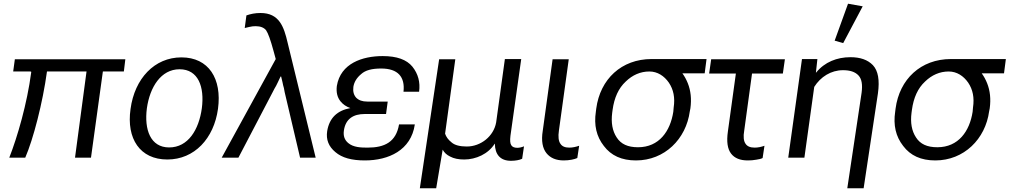

<svg xmlns="http://www.w3.org/2000/svg" viewBox="-20 -849 5439 1034"><path d="M655 -530H60L51 -464H142C148 -464 149 -462 148 -459C126 -291 74 -112 30 0H116C159 -99 210 -295 233 -464H446L384 0H470L534 -464H647Z M881 10C1027 10 1132 -103 1154 -263C1176 -425 1104 -540 957 -540C812 -540 705 -426 683 -262C660 -102 734 10 881 10ZM891 -55C790 -55 756 -151 771 -266C787 -380 847 -476 947 -476C1048 -476 1082 -381 1067 -266C1051 -150 993 -55 891 -55Z M1174 0H1264L1448 -352C1455 -367 1462 -378 1467 -387C1472 -396 1479 -412 1491 -437H1494C1500 -412 1504 -396 1505 -389C1508 -382 1510 -370 1513 -353L1596 0H1680L1529 -619C1509 -705 1484 -779 1383 -779C1354 -779 1330 -774 1307 -766L1298 -698C1304 -699 1312 -702 1323 -704C1335 -707 1346 -708 1357 -708C1383 -708 1402 -700 1413 -686C1424 -670 1437 -634 1453 -575L1465 -531Z M1945 15C2073 15 2194 -40 2214 -179H2129C2113 -84 2051 -54 1960 -54C1925 -54 1883 -55 1855 -79C1835 -96 1828 -118 1832 -146C1841 -209 1883 -235 1944 -235H2059L2068 -302H1958C1931 -302 1912 -309 1898 -323C1885 -338 1880 -356 1883 -381C1887 -407 1901 -430 1925 -450C1948 -471 1983 -480 2033 -480C2123 -480 2162 -435 2153 -355H2237C2244 -406 2232 -451 2201 -490C2170 -528 2117 -547 2041 -547C1932 -547 1814 -508 1794 -386C1790 -353 1796 -325 1814 -303C1827 -287 1844 -275 1867 -267C1797 -254 1754 -215 1742 -143C1735 -97 1750 -60 1786 -30C1822 1 1874 15 1945 15Z M2241 165H2329L2364 -43C2372 -28 2385 -15 2404 -6C2424 5 2450 10 2480 10C2543 10 2610 -20 2644 -75H2645C2646 -17 2674 17 2732 17C2755 17 2778 13 2792 6L2802 -61C2790 -56 2777 -53 2766 -53C2751 -53 2740 -57 2734 -66C2727 -76 2726 -92 2729 -118L2787 -531H2699L2652 -190C2639 -115 2569 -60 2494 -60C2457 -60 2429 -67 2412 -82C2393 -97 2383 -112 2377 -129L2432 -530H2345Z M3016 15C3046 15 3074 9 3089 2L3099 -64C3081 -58 3064 -54 3046 -54C3022 -54 3007 -61 2998 -75C2988 -89 2985 -113 2990 -146L3043 -530H2956L2903 -145C2894 -90 2902 -50 2923 -24C2944 2 2975 15 3016 15Z M3405 15C3559 15 3675 -100 3695 -250L3698 -265C3705 -316 3700 -361 3684 -401C3676 -421 3666 -439 3655 -454H3775L3785 -531H3489C3327 -531 3212 -423 3191 -264L3189 -248C3178 -175 3192 -114 3232 -63C3271 -11 3328 15 3405 15ZM3416 -56C3361 -56 3324 -73 3301 -109C3278 -144 3270 -188 3277 -242L3279 -257C3288 -323 3311 -374 3350 -410C3386 -445 3429 -464 3477 -464C3521 -464 3557 -440 3582 -404C3607 -367 3616 -323 3608 -270L3606 -247C3590 -143 3530 -56 3416 -56Z M3799 -453H3943L3900 -141C3892 -86 3898 -47 3917 -22C3936 3 3966 15 4007 15C4022 15 4038 14 4053 11C4068 9 4080 6 4087 2L4097 -64C4080 -58 4063 -54 4044 -54C4020 -54 4004 -61 3995 -75C3985 -89 3982 -113 3988 -146L4030 -453H4196L4207 -530H3810Z M4543 165H4631L4708 -346C4718 -418 4709 -468 4681 -498C4653 -527 4613 -541 4560 -541C4488 -541 4421 -515 4375 -458H4374L4382 -531H4299L4225 0H4312L4365 -381C4399 -435 4455 -471 4520 -471C4558 -471 4585 -462 4603 -443C4621 -424 4626 -393 4620 -349ZM4521 -617 4626 -815 4547 -829 4475 -630Z M5017 15C5171 15 5287 -100 5307 -250L5310 -265C5317 -316 5312 -361 5296 -401C5288 -421 5278 -439 5267 -454H5387L5397 -531H5101C4939 -531 4824 -423 4803 -264L4801 -248C4790 -175 4804 -114 4844 -63C4883 -11 4940 15 5017 15ZM5028 -56C4973 -56 4936 -73 4913 -109C4890 -144 4882 -188 4889 -242L4891 -257C4900 -323 4923 -374 4962 -410C4998 -445 5041 -464 5089 -464C5133 -464 5169 -440 5194 -404C5219 -367 5228 -323 5220 -270L5218 -247C5202 -143 5142 -56 5028 -56Z"/></svg>

Font: Cheyenne Sans
Style: Italic
Weight: 400
Italic angle: -8.13011°
Designer: The Public Sans project authors (U.S. Web Design System), Libre Franklin designed by Pablo Impallari and Rodrigo Fuenzal
Foundry: The Cheyenne Sans Project Authors
Version: Version 2.007